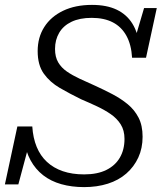

<svg xmlns="http://www.w3.org/2000/svg" viewBox="-26 -748 685 785"><path d="M318 17Q267 17 224.5 5Q182 -7 150.5 -31.5Q119 -56 99 -92.5Q79 -129 72 -178Q75 -180 80 -180.5Q85 -181 90 -177.5Q95 -174 95 -166L49 6H-6L45 -231H106Q109 -184 124 -147.5Q139 -111 166 -86Q193 -61 231 -48Q269 -35 318 -35Q372 -35 408.5 -53Q445 -71 464 -103.5Q483 -136 483 -180Q483 -215 467.5 -239.5Q452 -264 426.5 -281.5Q401 -299 370 -313.5Q339 -328 306 -342Q259 -365 218.5 -388.5Q178 -412 153 -447Q128 -482 128 -539Q128 -595 155 -637.5Q182 -680 232 -704Q282 -728 350 -728Q410 -728 451 -708.5Q492 -689 515.5 -651Q539 -613 544 -558Q541 -556 535.5 -557.5Q530 -559 526.5 -563.5Q523 -568 522 -576L563 -715H615L571 -512H514Q511 -565 491 -601.5Q471 -638 435.5 -656.5Q400 -675 349 -675Q300 -675 266.5 -659Q233 -643 216 -614Q199 -585 199 -548Q199 -515 212 -493Q225 -471 247.5 -455.5Q270 -440 300 -426Q330 -412 364 -397Q399 -381 433.5 -363Q468 -345 496 -322Q524 -299 540.5 -267Q557 -235 557 -189Q557 -142 539.5 -104Q522 -66 490.5 -38.5Q459 -11 415 3Q371 17 318 17Z"/></svg>

Font: Roboto Serif Light
Style: Italic
Weight: 300
Italic angle: -10°
Version: Version 1.007